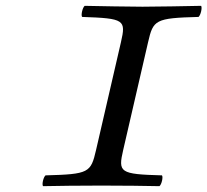

<svg xmlns="http://www.w3.org/2000/svg" viewBox="-20 -636 711 658"><path d="M402.2 -122 487.4 -491C505.1 -568 511.5 -574 660.4 -578C667.8 -584 673.8 -610 669.2 -616C620 -615 515 -613 468.5 -613C424.5 -613 320 -615 270.2 -616C262.8 -610 256.8 -584 261.4 -578C407.3 -573 412.1 -568 394.4 -491L309.2 -122C291.2 -44 285 -39 136.1 -35C128.7 -29 122.9 -4 127.5 2C176.8 1 250 0 328 0C405.6 0 476.8 1 526.5 2C533.9 -4 539.7 -29 535.1 -35C390 -39 384.4 -45 402.2 -122Z"/></svg>

Font: Linux Libertine Mono O
Style: Mono Oblique
Weight: 400
Italic angle: -13°
Designer: Philipp H. Poll
Foundry: Philipp H. Poll
Version: Version 5.1.7